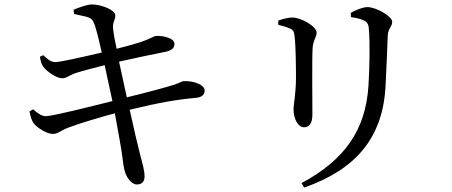

<svg xmlns="http://www.w3.org/2000/svg" viewBox="-20 -787 2040 866"><path d="M259 -434C280 -434 289 -445 317 -456C353 -468 402 -480 452 -493L487 -331C383 -305 216 -263 187 -263C170 -263 155 -272 129 -294L113 -284C118 -260 123 -244 131 -232C146 -211 193 -182 219 -183C242 -183 254 -199 290 -212C340 -231 428 -257 498 -276L520 -154C531 -98 536 -38 541 -21C548 10 572 46 598 45C623 45 632 28 632 10C632 -21 623 -45 611 -94C601 -132 584 -204 565 -292C703 -325 770 -337 866 -346C896 -349 903 -365 903 -379C903 -404 856 -423 808 -421C799 -420 792 -414 766 -405C729 -393 631 -367 552 -348L517 -509C578 -523 669 -542 725 -553C754 -559 767 -570 767 -589C767 -615 715 -627 684 -625C675 -625 656 -611 614 -597C582 -587 546 -577 506 -567C498 -605 493 -630 490 -659C487 -689 502 -698 500 -719C499 -742 437 -767 394 -767C377 -767 339 -755 312 -743L314 -724C357 -713 389 -713 400 -691C412 -670 425 -610 439 -550C357 -531 253 -507 230 -507C206 -507 193 -523 175 -538L160 -531C164 -510 166 -499 176 -485C192 -463 237 -434 259 -434Z M1340 39 1352 59C1584 -22 1707 -165 1719 -399C1722 -460 1727 -569 1729 -628C1731 -660 1749 -666 1749 -689C1749 -713 1677 -755 1637 -755C1617 -755 1585 -742 1562 -729L1563 -710C1588 -706 1610 -701 1623 -694C1641 -684 1643 -671 1644 -652C1649 -587 1647 -487 1642 -401C1629 -198 1533 -65 1340 39ZM1351 -213C1373 -213 1389 -228 1389 -270C1389 -319 1387 -526 1390 -570C1393 -608 1408 -619 1408 -640C1408 -668 1338 -708 1299 -708C1280 -708 1256 -702 1235 -694V-675C1256 -670 1274 -665 1289 -658C1305 -650 1307 -642 1309 -619C1314 -581 1315 -481 1315 -434C1314 -356 1304 -319 1304 -293C1304 -250 1325 -213 1351 -213Z"/></svg>

Font: Source Han Serif SC Medium
Style: Regular
Weight: 500
Designer: Ryoko NISHIZUKA 西塚涼子 (kana & ideographs); Frank Grießhammer (Latin, Greek & Cyrillic); Wenlong ZHANG 张文龙 (bopomofo); San
Foundry: Adobe
Version: Version 2.003;hotconv 1.1.1;makeotfexe 2.6.0